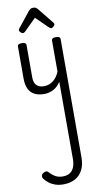

<svg xmlns="http://www.w3.org/2000/svg" viewBox="-172 -902 959 1892"><g transform="rotate(-10 307.5 44.0)"><path d="M269 17Q211 17 172 -3.5Q133 -24 113.5 -64.5Q94 -105 94 -166V-489Q94 -502 104.5 -508.5Q115 -515 136 -515Q158 -515 169 -508.5Q180 -502 180 -489V-166Q180 -131 191 -107Q202 -83 224.5 -71Q247 -59 280 -59Q308 -59 332 -68Q356 -77 375.5 -93Q395 -109 410 -131Q425 -153 435 -178V-489Q435 -502 445.5 -508.5Q456 -515 478 -515Q499 -515 510 -508.5Q521 -502 521 -489V695Q521 771 493.5 823Q466 875 416.5 901Q367 927 300 927Q255 927 219 914.5Q183 902 156.5 881Q130 860 113 837Q103 823 105.5 806.5Q108 790 129 779Q147 770 157.5 771.5Q168 773 180 787Q210 819 239.5 834Q269 849 309 849Q348 849 376 833Q404 817 419.5 782.5Q435 748 435 693V-76Q422 -55 404.5 -37.5Q387 -20 365.5 -8Q344 4 320 10.5Q296 17 269 17ZM166 -610Q156 -610 143.5 -622Q131 -634 131 -644Q131 -647 132 -650Q133 -653 137 -660L264 -819Q270 -826 279.5 -832.5Q289 -839 308 -839Q327 -839 336 -832.5Q345 -826 351 -819L479 -660Q484 -653 485 -650Q486 -647 486 -644Q486 -634 473 -622Q460 -610 451 -610Q444 -610 438 -613.5Q432 -617 426 -623L308 -739L191 -623Q184 -617 178 -613.5Q172 -610 166 -610Z"/></g></svg>

Font: Playwrite FR Trad
Style: Regular
Weight: 400
Designer: Veronika Burian, José Scaglione
Foundry: TypeTogether
Version: Version 1.000